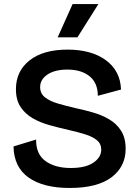

<svg xmlns="http://www.w3.org/2000/svg" viewBox="-20 -919 688 952"><path d="M325 13Q195 13 122 -38.5Q49 -90 47 -193L159 -227Q158 -155 205.5 -120.5Q253 -86 331 -86Q404 -86 443 -112.5Q482 -139 482 -177Q482 -206 461 -223.5Q440 -241 403.5 -252.5Q367 -264 323 -274Q274 -285 227 -298Q180 -311 142.5 -332.5Q105 -354 82 -388.5Q59 -423 59 -477Q59 -566 126.5 -619.5Q194 -673 315 -673Q434 -673 505.5 -620Q577 -567 580 -475L465 -444Q465 -508 424 -541Q383 -574 314 -574Q252 -574 215.5 -549.5Q179 -525 179 -487Q179 -455 203.5 -436Q228 -417 267.5 -405.5Q307 -394 354 -383Q397 -374 440.5 -361.5Q484 -349 521 -327.5Q558 -306 580.5 -270.5Q603 -235 603 -181Q603 -93 533 -40Q463 13 325 13ZM364 -734H266L340 -899H468Z"/></svg>

Font: Bricolage Grotesque 10pt SemiBold
Style: Regular
Weight: 600
Designer: Mathieu Triay
Foundry: Atelier Triay
Version: Version 1.000; ttfautohint (v1.8.4.7-5d5b);gftools[0.9.29]